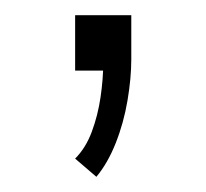

<svg xmlns="http://www.w3.org/2000/svg" viewBox="-20 -93 272 253"><path d="M107 140 79 116Q93 102 101 80.5Q109 59 112.5 35Q116 11 116 -9L123 0H79V-73H153V-15Q153 10 148 39.5Q143 69 132.5 95.5Q122 122 107 140Z"/></svg>

Font: Nunito Sans 7pt SemiCondensed ExtraLight
Style: Regular
Weight: 250
Width: 4
Designer: Vernon Adams
Foundry: Vernon Adams
Version: Version 3.101;gftools[0.9.27]